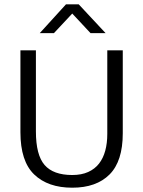

<svg xmlns="http://www.w3.org/2000/svg" viewBox="-20 -864 666 893"><path d="M75 -630H147V-253Q147 -143 187.5 -96.5Q228 -50 316 -50Q359 -50 390 -64Q421 -78 440.5 -103Q460 -128 469.5 -163Q479 -198 479 -241V-630H551V-244Q551 -114 489.5 -52.5Q428 9 316 9Q203 9 139 -52.5Q75 -114 75 -249ZM287 -844H346L471 -710H401L316 -801L231 -710H165Z"/></svg>

Font: Mukta Vaani Light
Style: Regular
Weight: 300
Designer: Noopur Datye, Girish Dalvi, Yashodeep Gholap, Pallavi Karambelkar
Foundry: Ek Type
Version: Version 2.538;PS 1.000;hotconv 16.6.51;makeotf.lib2.5.65220;